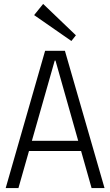

<svg xmlns="http://www.w3.org/2000/svg" viewBox="-20 -959 561 979"><path d="M210 -700H311L513 0H447L263 -650H259L74 0H9ZM115 -241H407V-189H115ZM367 -779 344 -750 154 -882 200 -939Z"/></svg>

Font: Pathway Extreme SemiCondensed ExtraLight
Style: Regular
Weight: 250
Width: 4
Version: Version 1.001;gftools[0.9.26]